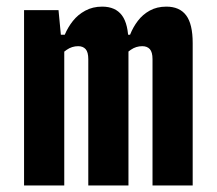

<svg xmlns="http://www.w3.org/2000/svg" viewBox="-20 -565 660 585"><path d="M175.8 0H53.3V-534.2H158.3L167.5 -437.5H175.8ZM249 0V-384.8Q249 -406.2 240.9 -415.3Q232.8 -424.3 218.2 -424.3Q199.2 -424.3 183.2 -413.2Q167.2 -402 144.8 -380.4L141.5 -459.2H177.3Q186.8 -481.7 201.9 -500.9Q217.1 -520.2 239.8 -532.5Q262.4 -544.8 291.2 -544.8Q331.7 -544.8 351.5 -518.2Q371.4 -491.6 371.4 -433.9V0ZM444.7 0V-384.8Q444.7 -406.2 436.5 -415.3Q428.4 -424.3 413.4 -424.3Q394.5 -424.3 378.7 -413.4Q362.8 -402.4 340.9 -380.4L337.6 -459.2H376.3Q385.3 -482.1 399.9 -501.3Q414.4 -520.6 436.2 -532.7Q458.1 -544.8 486.8 -544.8Q527.3 -544.8 547.2 -518.2Q567.1 -491.6 567.1 -433.9V0Z"/></svg>

Font: Monaspace Neon Var ExtraLight
Style: Regular
Weight: 200
Designer: Riley Cran and the Lettermatic Team
Version: Version 1.200 (Monaspace Neon Var)